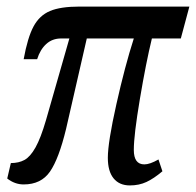

<svg xmlns="http://www.w3.org/2000/svg" viewBox="-20 -556 596 584"><path d="M308 -76Q308 -123 334 -239Q360 -355 387 -439H244L181 -164Q159 -73 132 -34Q105 5 52 5Q25 5 2 -13L13 -60Q37 -60 54.5 -69.5Q72 -79 88 -107.5Q104 -136 120 -191L191 -439H166Q139 -439 120.5 -422Q102 -405 93 -376H52Q64 -442 82 -475.5Q100 -509 132 -522.5Q164 -536 222 -536H556L530 -439H442Q424 -365 405.5 -255Q387 -145 387 -100Q387 -56 419 -56Q436 -56 462 -71L474 -35Q448 -13 425.5 -2.5Q403 8 375 8Q343 8 325.5 -13.5Q308 -35 308 -76Z"/></svg>

Font: Noto Serif CondSemiBold
Style: Italic
Weight: 600
Width: 3
Italic angle: -12°
Designer: Monotype Design Team
Foundry: Monotype Imaging Inc.
Version: Version 1.001